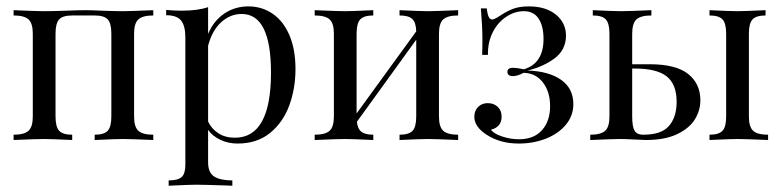

<svg xmlns="http://www.w3.org/2000/svg" viewBox="-20 -447 2494 613"><path d="M469.4 -397.6Q435.5 -397.6 421.8 -385.1Q408.1 -372.6 408.1 -339.5V-75Q408.1 -41.9 421.8 -29.4Q435.5 -16.9 469.4 -16.9V0Q395.2 -3.2 372.6 -3.2Q350 -3.2 282.3 0V-16.9Q312.1 -16.9 323.8 -29.4Q335.5 -41.9 335.5 -75V-339.5Q335.5 -372.6 323.8 -385.1Q312.1 -397.6 282.3 -397.6H210.5Q180.6 -397.6 169 -385.1Q157.3 -372.6 157.3 -339.5V-75Q157.3 -41.9 169 -29.4Q180.6 -16.9 210.5 -16.9V0Q142.7 -3.2 120.2 -3.2Q97.6 -3.2 23.4 0V-16.9Q57.3 -16.9 71 -29.4Q84.7 -41.9 84.7 -75V-339.5Q84.7 -372.6 71 -385.1Q57.3 -397.6 23.4 -397.6V-414.5Q97.6 -411.3 120.2 -411.3Q147.6 -411.3 192.7 -412.9Q231.5 -414.5 250.8 -414.5Q269.4 -414.5 304.8 -412.9Q345.2 -411.3 372.6 -411.3Q395.2 -411.3 469.4 -414.5Z M923.4 -226.6Q923.4 -164.5 903.6 -110.5Q883.9 -56.5 842.3 -22.6Q800.8 11.3 738.7 11.3Q708.1 11.3 683.1 -0.8Q658.1 -12.9 644.4 -32.3V71Q644.4 104 663.7 116.5Q683.1 129 721.8 129V146L703.2 145.2Q628.2 142.7 605.6 142.7Q586.3 142.7 518.5 146V129Q548.4 129 560.1 118.1Q571.8 107.3 571.8 79V-327.4Q571.8 -364.5 558.1 -381.5Q544.4 -398.4 510.5 -398.4V-415.3Q535.5 -412.9 560.5 -412.9Q611.3 -412.9 644.4 -424.2V-338.7Q662.1 -380.6 696 -403.6Q729.8 -426.6 773.4 -426.6Q816.1 -426.6 850.4 -403.2Q884.7 -379.8 904 -334.7Q923.4 -289.5 923.4 -226.6ZM845.2 -215.3Q845.2 -402.4 751.6 -402.4Q715.3 -402.4 686.3 -376.2Q657.3 -350 644.4 -300.8V-58.9Q655.6 -35.5 677.4 -21.4Q699.2 -7.3 729.8 -7.3Q845.2 -7.3 845.2 -215.3Z M1381.5 -339.5V-75Q1381.5 -41.9 1395.2 -29.4Q1408.9 -16.9 1442.7 -16.9V0Q1368.5 -3.2 1346 -3.2Q1323.4 -3.2 1255.6 0V-16.9Q1285.5 -16.9 1297.2 -29.4Q1308.9 -41.9 1308.9 -75V-320.2L1119.4 -58.1Q1121.8 -35.5 1133.9 -26.2Q1146 -16.9 1171.8 -16.9V0Q1104 -3.2 1081.5 -3.2Q1058.9 -3.2 984.7 0V-16.9Q1018.5 -16.9 1032.3 -29.4Q1046 -41.9 1046 -75V-339.5Q1046 -372.6 1032.3 -385.1Q1018.5 -397.6 984.7 -397.6V-414.5Q1058.9 -411.3 1081.5 -411.3Q1104 -411.3 1171.8 -414.5V-397.6Q1141.9 -397.6 1130.2 -385.1Q1118.5 -372.6 1118.5 -339.5V-84.7L1308.9 -346.8Q1308.1 -375.8 1296 -386.7Q1283.9 -397.6 1255.6 -397.6V-414.5Q1323.4 -411.3 1346 -411.3Q1368.5 -411.3 1442.7 -414.5V-397.6Q1408.9 -397.6 1395.2 -385.1Q1381.5 -372.6 1381.5 -339.5Z M1787.1 -332.3Q1786.3 -287.1 1750.4 -260.5Q1714.5 -233.9 1664.5 -221.8Q1733.1 -219.4 1771.8 -191.9Q1810.5 -164.5 1810.5 -114.5Q1810.5 -77.4 1786.7 -48.8Q1762.9 -20.2 1723 -4.4Q1683.1 11.3 1636.3 11.3Q1575.8 11.3 1532.3 -17.7Q1494.4 -42.7 1494.4 -74.2Q1494.4 -93.5 1506.5 -105.6Q1518.5 -117.7 1537.1 -117.7Q1556.5 -117.7 1569 -106Q1581.5 -94.4 1581.5 -74.2Q1581.5 -57.3 1572.2 -46.8Q1562.9 -36.3 1547.6 -33.1Q1554.8 -21 1581.9 -11.7Q1608.9 -2.4 1637.1 -2.4Q1684.7 -2.4 1710.5 -31.5Q1736.3 -60.5 1736.3 -108.1Q1736.3 -154 1713.3 -183.9Q1690.3 -213.7 1651.6 -214.5Q1632.3 -204 1617.7 -204Q1600 -204 1600 -217.7Q1600 -230.6 1618.5 -230.6Q1629.8 -230.6 1652.4 -225.8Q1715.3 -244.4 1715.3 -322.6Q1715.3 -363.7 1699.6 -387.5Q1683.9 -411.3 1652.4 -411.3Q1623.4 -411.3 1596.4 -393.5Q1569.4 -375.8 1553.2 -344Q1537.1 -312.1 1537.9 -271.8H1519.4Q1520.2 -289.5 1520.2 -321Q1520.2 -362.1 1515.3 -420.2H1533.9Q1536.3 -401.6 1540.3 -393.1Q1544.4 -384.7 1551.6 -384.7Q1558.1 -384.7 1579 -398.4Q1598.4 -411.3 1618.5 -419Q1638.7 -426.6 1668.5 -426.6Q1722.6 -426.6 1754.8 -400.4Q1787.1 -374.2 1787.1 -332.3Z M2216.1 -126.6Q2216.1 -94.4 2198.4 -65.7Q2180.6 -37.1 2141.5 -18.5Q2102.4 0 2041.9 0Q2033.1 0 2005.6 -1.6Q1976.6 -3.2 1959.7 -3.2Q1938.7 -3.2 1864.5 0V-16.9Q1898.4 -16.9 1912.1 -29.4Q1925.8 -41.9 1925.8 -75V-339.5Q1925.8 -372.6 1914.1 -385.1Q1902.4 -397.6 1872.6 -397.6V-414.5Q1940.3 -411.3 1962.9 -411.3Q1985.5 -411.3 2059.7 -414.5V-397.6Q2025.8 -397.6 2012.1 -385.1Q1998.4 -372.6 1998.4 -339.5V-241.9H2054Q2137.9 -241.9 2177 -210.9Q2216.1 -179.8 2216.1 -126.6ZM2432.3 -16.9V0Q2358.1 -3.2 2333.9 -3.2Q2312.9 -3.2 2245.2 0V-16.9Q2275 -16.9 2286.7 -29.4Q2298.4 -41.9 2298.4 -75V-339.5Q2298.4 -372.6 2286.7 -385.1Q2275 -397.6 2245.2 -397.6V-414.5Q2312.9 -411.3 2333.9 -411.3Q2356.5 -411.3 2424.2 -414.5V-397.6Q2394.4 -397.6 2382.7 -385.1Q2371 -372.6 2371 -339.5V-75Q2371 -41.9 2384.7 -29.4Q2398.4 -16.9 2432.3 -16.9ZM2140.3 -121.8Q2140.3 -177.4 2108.9 -202.8Q2077.4 -228.2 2006.5 -228.2H1998.4V-75Q1998.4 -42.7 2006 -29.8Q2013.7 -16.9 2033.1 -16.9Q2092.7 -16.9 2116.5 -45.6Q2140.3 -74.2 2140.3 -121.8Z"/></svg>

Font: Playfair Display
Style: Regular
Weight: 400
Designer: Claus Eggers Sørensen
Foundry: Claus Eggers Sørensen
Version: Version 1.005; ttfautohint (v1.2) -l 10 -r 42 -G 200 -x 21 -